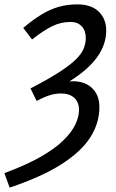

<svg xmlns="http://www.w3.org/2000/svg" viewBox="-27 -687 529 875"><path d="M17 168 -7 102Q93 65 158.5 27.5Q224 -10 262.5 -48Q301 -86 317 -121Q333 -156 333 -186Q333 -222 311 -241.5Q289 -261 251 -261Q226 -261 201 -253.5Q176 -246 140 -227L112 -284Q193 -326 242.5 -358Q292 -390 318.5 -416Q345 -442 354.5 -466Q364 -490 364 -514Q364 -547 345.5 -567Q327 -587 295 -587Q250 -587 210.5 -567.5Q171 -548 119 -507L79 -560Q123 -597 161.5 -620.5Q200 -644 239.5 -655.5Q279 -667 326 -667Q389 -667 423 -634Q457 -601 457 -548Q457 -483 414.5 -425Q372 -367 289 -316Q353 -321 389.5 -288.5Q426 -256 426 -199Q426 -126 384.5 -61Q343 4 253 61.5Q163 119 17 168Z"/></svg>

Font: Source Sans 3 Medium
Style: Italic
Weight: 500
Italic angle: -11°
Designer: Paul D. Hunt
Foundry: Adobe
Version: Version 3.052;hotconv 1.1.0;makeotfexe 2.6.0